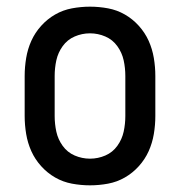

<svg xmlns="http://www.w3.org/2000/svg" viewBox="-20 -548 540 576"><path d="M250 8Q223 8 196 3Q169 -2 145.5 -15.5Q122 -29 103.5 -49.5Q85 -70 74 -94.5Q63 -119 58.5 -146Q54 -173 54 -200V-320Q54 -347 58.5 -374Q63 -401 74 -425.5Q85 -450 103.5 -470.5Q122 -491 145.5 -504.5Q169 -518 196 -523Q223 -528 250 -528Q277 -528 304 -523Q331 -518 354.5 -504.5Q378 -491 396.5 -470.5Q415 -450 426 -425.5Q437 -401 441.5 -374Q446 -347 446 -320V-200Q446 -173 441.5 -146Q437 -119 426 -94.5Q415 -70 396.5 -49.5Q378 -29 354.5 -15.5Q331 -2 304 3Q277 8 250 8ZM250 -72Q274 -72 296 -81.5Q318 -91 332 -110.5Q346 -130 351 -153Q356 -176 356 -200V-320Q356 -344 351 -367Q346 -390 332 -409.5Q318 -429 296 -438.5Q274 -448 250 -448Q226 -448 204 -438.5Q182 -429 168 -409.5Q154 -390 149 -367Q144 -344 144 -320V-200Q144 -176 149 -153Q154 -130 168 -110.5Q182 -91 204 -81.5Q226 -72 250 -72Z"/></svg>

Font: Iosevka Term Medium
Style: Regular
Weight: 500
Monospace: yes
Designer: Belleve Invis
Foundry: Belleve Invis
Version: Version 26.3.1